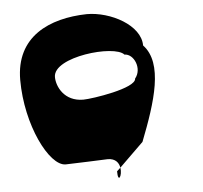

<svg xmlns="http://www.w3.org/2000/svg" viewBox="-48 -760 787 744"><g transform="rotate(-5 345.0 -387.5)"><path d="M37 -477C37 -302 120 -136 184 -136C202 -136 348 -142 348 -142C379 -142 391 -123 394 -105L488 -197C547 -348 594 -494 523 -569C523 -648 409 -709 316 -709C170 -706 37 -646 37 -477ZM172 -477C172 -556 412 -582 448 -540C485 -540 511 -480 481 -444C481 -406 308 -380 274 -380C200 -380 172 -440 172 -477ZM380 -92C380 -43 399 -74 394 -105Z"/></g></svg>

Font: Ampere
Style: Regular
Weight: 400
Version: Version 1